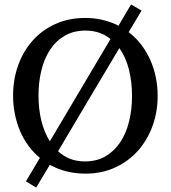

<svg xmlns="http://www.w3.org/2000/svg" viewBox="-20 -768 771 867"><path d="M479 -591.8Q456.5 -610.4 428.2 -620.1Q399.9 -629.9 366.2 -629.9Q312 -629.9 272 -606.4Q231.9 -583 205.6 -542.7Q179.2 -502.4 166.5 -449Q153.8 -395.5 153.8 -335.9Q153.8 -276.4 166.5 -223.6Q179.2 -170.9 205.1 -129.9ZM576.2 -334Q576.2 -398.9 562 -454.6Q547.9 -510.3 519 -550.8Q458.5 -449.2 387.5 -330.1Q316.4 -210.9 242.2 -85Q266.1 -63 296.1 -51Q326.2 -39.1 363.8 -39.1Q418 -39.1 457.8 -63Q497.6 -86.9 523.9 -127.2Q550.3 -167.5 563.2 -220.9Q576.2 -274.4 576.2 -334ZM691.9 -335Q691.9 -262.2 668.5 -198.2Q645 -134.3 602.3 -86.7Q559.6 -39.1 499.5 -11.5Q439.5 16.1 366.2 16.1Q320.8 16.1 280.3 5.9Q239.7 -4.4 205.1 -23.9Q189.5 2.4 174.1 27.8Q158.7 53.2 143.1 79.1L97.2 50.8L160.2 -55.2Q131.3 -78.6 108.9 -109.1Q86.4 -139.6 71 -175.5Q55.7 -211.4 47.4 -251.7Q39.1 -292 39.1 -335.9Q39.1 -409.2 62 -473.1Q85 -537.1 127.4 -584.7Q169.9 -632.3 230.2 -659.7Q290.5 -687 365.2 -687Q407.2 -687 445.1 -677.7Q482.9 -668.5 515.1 -651.9L571.8 -748L619.1 -720.2Q606.4 -698.2 591.6 -673.8Q576.7 -649.4 561 -623Q592.3 -599.1 616.5 -567.9Q640.6 -536.6 657.5 -499.8Q674.3 -462.9 683.1 -421.1Q691.9 -379.4 691.9 -335Z"/></svg>

Font: BabelStone Ogham Lithic
Style: Regular
Weight: 400
Designer: Andrew West
Foundry: BabelStone
Version: Version 1.02 March 14, 2022